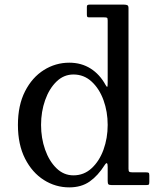

<svg xmlns="http://www.w3.org/2000/svg" viewBox="-20 -800 696 830"><path d="M157.5 -260Q157.5 -317 175 -366.8Q192.5 -416.5 224 -447.2Q255.5 -478 297.5 -478Q343 -478 376.2 -447.2Q409.5 -416.5 427.5 -366.8Q445.5 -317 445.5 -260Q445.5 -203 427.5 -153.2Q409.5 -103.5 376.2 -72.8Q343 -42 297.5 -42Q255.5 -42 224 -72.8Q192.5 -103.5 175 -153.2Q157.5 -203 157.5 -260ZM57.5 -260Q57.5 -175 88.2 -114.5Q119 -54 169.5 -22Q220 10 279.5 10Q331.5 10 367.5 -15.2Q403.5 -40.5 432.5 -86.5Q439.5 -97 442.5 -94.2Q445.5 -91.5 445.5 -78.5V-18Q445.5 -7 448.5 -3.5Q451.5 0 462.5 0H612.5Q621.5 0 623.5 -2.5Q625.5 -5 625.5 -14.5V-42Q625.5 -51.5 622.2 -53.2Q619 -55 609.5 -55H553Q542 -55 538.8 -57.5Q535.5 -60 535.5 -71V-765Q535.5 -775 530.5 -777.5Q525.5 -780 516 -780H367Q361.5 -780 358.5 -778.2Q355.5 -776.5 355.5 -770.5V-737.5Q355.5 -731 357 -728Q358.5 -725 364.5 -725H429.5Q439.5 -725 442.5 -723.2Q445.5 -721.5 445.5 -711.5V-446.5Q445.5 -426.5 443.8 -424.8Q442 -423 436.5 -432.5Q411.5 -478.5 371.5 -503.8Q331.5 -529 279.5 -529Q220 -529 169.5 -497.2Q119 -465.5 88.2 -405.2Q57.5 -345 57.5 -260Z"/></svg>

Font: Besley
Style: Regular
Weight: 400
Designer: Owen Earl
Foundry: indestructible type*
Version: Version 4.000